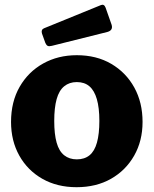

<svg xmlns="http://www.w3.org/2000/svg" viewBox="-20 -770 640 800"><path d="M299 10Q218 10 156.5 -25Q95 -60 60.5 -121.5Q26 -183 26 -262Q26 -346 62 -408.5Q98 -471 160 -505.5Q222 -540 300 -540Q382 -540 443.5 -504Q505 -468 539.5 -405.5Q574 -343 574 -262Q574 -183 539 -121.5Q504 -60 442.5 -25Q381 10 299 10ZM300 -106Q332 -106 353 -123Q374 -140 384 -176Q394 -212 394 -266Q394 -321 383.5 -357Q373 -393 352.5 -410.5Q332 -428 300 -428Q269 -428 247.5 -410.5Q226 -393 216 -357Q206 -321 206 -266Q206 -211 216 -175.5Q226 -140 247.5 -123Q269 -106 300 -106ZM420 -738 445 -667Q452 -644 428 -637L196 -579Q184 -576 178.5 -579Q173 -582 169 -591L155 -630Q150 -646 163 -652L401 -749Q414 -754 420 -738Z"/></svg>

Font: Libre Franklin Thin ExtraBold
Style: Regular
Weight: 800
Version: Version 3.000